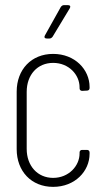

<svg xmlns="http://www.w3.org/2000/svg" viewBox="-20 -720 401 748"><path d="M162 -570H173C178 -570 182 -573 185 -577L252 -688C256 -695 253 -700 245 -700H229C224 -700 220 -697 217 -693L155 -582C151 -575 154 -570 162 -570ZM187 8C272 8 329 -53 329 -121V-126C329 -132 325 -136 319 -136H300C294 -136 290 -132 290 -126V-122C290 -74 248 -27 187 -27C126 -27 84 -74 84 -140V-362C84 -429 126 -475 187 -475C248 -475 290 -429 290 -380V-376C290 -370 294 -366 300 -366L319 -367C325 -367 329 -371 329 -377V-381C329 -449 272 -510 187 -510C102 -510 45 -449 45 -363V-139C45 -53 102 8 187 8Z"/></svg>

Font: Barlow Condensed ExtraLight
Style: Regular
Weight: 275
Width: 3
Designer: Jeremy Tribby
Foundry: Tribby Type
Version: Version 1.422;hotconv 1.0.109;makeotfexe 2.5.65596